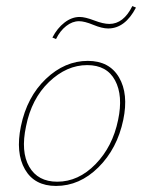

<svg xmlns="http://www.w3.org/2000/svg" viewBox="-20 -611 476 634"><path d="M165 -482 153 -487Q169 -518 193 -536.5Q217 -555 243 -555Q261 -555 291 -543.5Q321 -532 341 -532Q388 -532 417 -591L429 -586Q393 -517 337 -517Q317 -517 288 -529Q259 -541 241 -541Q219 -541 198.5 -525Q178 -509 165 -482ZM165 3Q94 3 62.5 -51.5Q31 -106 49 -194Q69 -291 131.5 -350.5Q194 -410 270 -410Q341 -410 373 -355.5Q405 -301 387 -215Q367 -120 305 -58.5Q243 3 165 3ZM169 -11Q239 -11 295.5 -69Q352 -127 370 -215Q387 -295 360 -345.5Q333 -396 268 -396Q200 -396 142 -340.5Q84 -285 66 -194Q48 -110 76.5 -60.5Q105 -11 169 -11Z"/></svg>

Font: EauTest Thin
Style: Italic
Weight: 250
Italic angle: -12°
Designer: Christian Thalmann (Catharsis Fonts)
Version: Version 0.001;PS 000.001;hotconv 1.0.88;makeotf.lib2.5.64775